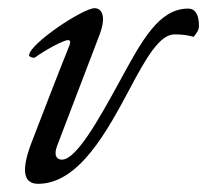

<svg xmlns="http://www.w3.org/2000/svg" viewBox="-20 -435 506 469"><path d="M73 14C173 14 242 -115 298 -220C336 -292 370 -351 406 -351C427 -351 438 -349 453 -345C459 -353 466 -360 466 -372C466 -399 457 -414 440 -414C368 -414 327 -337 271 -234C219 -139 166 -45 131 -45C119 -45 110 -55 120 -80L222 -347C241 -395 229 -415 211 -415C183 -415 53 -329 51 -300C51 -297 57 -294 62 -294C64 -294 65 -294 66 -295C91 -313 135 -337 146 -337C153 -337 152 -331 150 -325C121 -253 84 -157 56 -84C29 -12 41 14 73 14Z"/></svg>

Font: EB Garamond
Style: Italic
Weight: 400
Italic angle: -17.2°
Designer: Georg Duffner and Octavio Pardo
Foundry: Georg Duffner
Version: Version 1.000;PS 001.000;hotconv 1.0.88;makeotf.lib2.5.64775